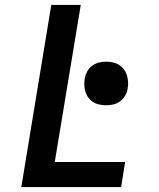

<svg xmlns="http://www.w3.org/2000/svg" viewBox="-20 -755 640 775"><path d="M66 0 187 -735H306L201 -101H485L469 0ZM409 -330Q395 -330 381 -333Q367 -336 356 -343Q345 -350 337 -360.5Q329 -371 325 -384Q321 -397 320.5 -411Q320 -425 322 -439Q325 -454 332.5 -467.5Q340 -481 352.5 -490Q365 -499 379.5 -502.5Q394 -506 408 -506Q422 -506 436 -503Q450 -500 461 -493Q472 -486 480 -475.5Q488 -465 492 -452Q496 -439 497 -425Q498 -411 495 -397Q493 -382 485 -368.5Q477 -355 464.5 -346Q452 -337 437.5 -333.5Q423 -330 409 -330Z"/></svg>

Font: Iosevka Extended Oblique
Style: Bold
Weight: 700
Width: 7
Italic angle: -9°
Monospace: yes
Designer: Belleve Invis
Foundry: Belleve Invis
Version: Version 32.5.0; ttfautohint (v1.8.4)